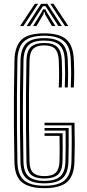

<svg xmlns="http://www.w3.org/2000/svg" viewBox="-20 -982 456 1009"><path d="M213 6.8Q134 6.8 95.6 -24Q57.2 -54.8 55.8 -131.2Q54 -225.5 53.2 -312.8Q52.5 -400 53.2 -486.8Q54 -573.5 56 -666Q57.8 -738 92.2 -772.4Q126.8 -806.8 212.5 -806.8Q292.8 -806.8 328.8 -774.6Q364.8 -742.5 368 -669Q369.8 -628.2 369.8 -595.8Q369.8 -563.2 368 -522.5H352Q353.5 -555.5 353.8 -590Q354 -624.5 352 -668.5Q349.2 -738.2 315.1 -766.2Q281 -794.2 212.5 -794.2Q139.5 -794.2 106.4 -764.6Q73.2 -735 71.5 -665.2Q69.8 -574.8 69.1 -484.6Q68.5 -394.5 69.2 -306.1Q70 -217.8 71.5 -131.5Q73 -62 107.2 -33.9Q141.5 -5.8 213 -5.8Q287.2 -5.8 320.2 -35.1Q353.2 -64.5 355.5 -131.5Q356.2 -161.5 356.6 -190.5Q357 -219.5 357 -251.8Q357 -284 356 -323.2H214.2V-337H371.5Q373 -273.5 372.9 -228Q372.8 -182.5 371.2 -131.2Q369 -57.2 332.2 -25.2Q295.5 6.8 213 6.8ZM213 -18.5Q148.8 -18.5 118.9 -44.5Q89 -70.5 87.5 -132.5Q85.5 -218.2 84.9 -304.5Q84.2 -390.8 84.9 -480.4Q85.5 -570 87.8 -665.2Q89.2 -724.5 116.8 -753Q144.2 -781.5 212.5 -781.5Q275.8 -781.5 304.6 -755.1Q333.5 -728.8 336.2 -667.8Q338 -627 338 -594.8Q338 -562.5 336.2 -522.5H320.5Q322.2 -561.8 322.2 -594Q322.2 -626.2 320.5 -666.5Q317.8 -722.2 292.4 -745.5Q267 -768.8 212.5 -768.8Q153.5 -768.8 129.1 -743.6Q104.8 -718.5 103.5 -665Q101.5 -571.8 100.8 -483.9Q100 -396 100.8 -309.2Q101.5 -222.5 103.2 -132.2Q104.8 -75.5 131.8 -53.4Q158.8 -31.2 213 -31.2Q269.5 -31.2 295.9 -54.2Q322.2 -77.2 323.8 -132.5Q324.5 -166.5 325 -202.4Q325.5 -238.2 324.8 -295.5H214.2V-309.5H340.8Q341 -264.8 340.9 -218.6Q340.8 -172.5 339.5 -132.2Q337.8 -70.8 308 -44.6Q278.2 -18.5 213 -18.5ZM213 -44Q165.8 -44 143 -63.9Q120.2 -83.8 119 -132.5Q117.5 -221 116.8 -307.5Q116 -394 116.6 -482.4Q117.2 -570.8 119 -664.2Q120.2 -714.2 142.5 -735.1Q164.8 -756 212.5 -756Q259.5 -756 280.9 -735Q302.2 -714 304.8 -665.5Q306.5 -626.2 306.5 -594Q306.5 -561.8 304.5 -522.5H288.8Q290.2 -554 290.5 -576Q290.8 -598 290.2 -618.4Q289.8 -638.8 288.8 -665Q287 -704.8 270.5 -724.1Q254 -743.5 212.5 -743.5Q172.2 -743.5 154.1 -724.9Q136 -706.2 135 -662Q133 -573.8 132.4 -484.6Q131.8 -395.5 132.5 -307.2Q133.2 -219 135 -133.5Q135.8 -91.2 154.5 -73.9Q173.2 -56.5 213 -56.5Q255 -56.5 273.2 -74.9Q291.5 -93.2 292.8 -134.2Q293.5 -163.2 293.5 -196.5Q293.5 -229.8 292.8 -268H214.2V-281.8H309Q309.5 -234.5 309.4 -196.6Q309.2 -158.8 308.5 -133.2Q307.2 -83.8 283.9 -63.9Q260.5 -44 213 -44ZM85.5 -845 163.2 -962H180.2L103 -845ZM120 -845 195.8 -962H229L304.8 -845H287L234 -927L219 -949.8H205.8L190.5 -926.8L137.8 -845ZM153.8 -845 197 -915 206.2 -932.8H218.5L227.8 -915L271.2 -845H253.2L217 -906.2L213.8 -918.5H211L207.8 -906.2L171.5 -845ZM321.5 -845 244.2 -962H261.5L339 -845Z"/></svg>

Font: Big Shoulders Inline Text Thin
Style: Regular
Weight: 400
Version: Version 2.002